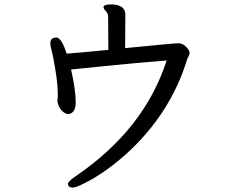

<svg xmlns="http://www.w3.org/2000/svg" viewBox="-20 -783 1040 870"><path d="M311 67Q288 67 288 50Q288 39 325 14Q635 -198 735 -509Q603 -499 454 -483.5Q305 -468 302 -468Q323 -376 323 -320Q323 -272 292 -266Q274 -266 258.5 -283.5Q243 -301 240 -326L242 -348Q242 -401 231.5 -463Q221 -525 218 -537Q208 -573 208 -586Q208 -613 235 -613Q259 -613 282 -540Q339 -544 471 -557L470 -705Q470 -722 459.5 -732.5Q449 -743 449 -753Q453 -763 482 -763Q548 -763 548 -716L547 -565Q771 -587 788 -587Q808 -587 823.5 -570.5Q839 -554 839 -545Q839 -535 834.5 -528Q830 -521 828 -514Q751 -263 546 -80Q448 6 359 49Q323 67 311 67Z"/></svg>

Font: LXGW WenKai Lite Medium
Style: Regular
Weight: 500
Designer: LXGW / Fontworks Inc.
Foundry: LXGW / Fontworks Inc.
Version: Version 1.511; March 25, 2025